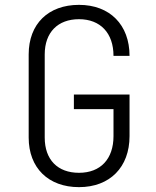

<svg xmlns="http://www.w3.org/2000/svg" viewBox="-20 -760 640 790"><path d="M305 10C432 10 513 -72 513 -200V-371H284V-311H447V-200C447 -106 394 -49 305 -49C217 -49 164 -103 164 -194V-536C164 -627 218 -681 305 -681C393 -681 447 -624 447 -530H513C513 -658 432 -740 305 -740C179 -740 98 -662 98 -536V-194C98 -69 179 10 305 10Z"/></svg>

Font: JetBrains Mono ExtraLight
Style: Regular
Weight: 240
Monospace: yes
Designer: Philipp Nurullin, Konstantin Bulenkov
Foundry: JetBrains
Version: Version 2.305